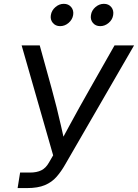

<svg xmlns="http://www.w3.org/2000/svg" viewBox="-20 -959 704 979"><path d="M69.8 0 82.5 -79.1H132.8Q167.5 -79.1 190.7 -90.6Q213.9 -102.1 229.5 -129.9L251 -167L90.3 -727.5H182.6L243.2 -508.3Q257.3 -457.5 268.8 -410.9Q280.3 -364.3 290.5 -319.8Q300.8 -275.4 311 -229H285.6Q310.5 -275.4 334.7 -319.8Q358.9 -364.3 384.5 -410.6Q410.2 -457 439.5 -508.3L564 -727.5H663.6L311.5 -118.7Q292 -84.5 268.3 -57.4Q244.6 -30.3 209 -15.1Q173.3 0 117.7 0ZM491.2 -825.7Q467.3 -825.7 453.6 -842.3Q439.9 -858.9 443.8 -882.3Q447.3 -906.2 466.8 -922.9Q486.3 -939.5 509.8 -939.5Q533.7 -939.5 547.4 -922.9Q561 -906.2 557.1 -882.3Q553.7 -858.9 534.2 -842.3Q514.6 -825.7 491.2 -825.7ZM286.6 -825.7Q263.2 -825.7 249.3 -842.3Q235.4 -858.9 239.3 -882.3Q243.2 -906.2 262.7 -922.9Q282.2 -939.5 305.2 -939.5Q329.1 -939.5 343 -922.9Q356.9 -906.2 353 -882.3Q349.1 -858.9 329.8 -842.3Q310.5 -825.7 286.6 -825.7Z"/></svg>

Font: Inter 28pt
Style: Italic
Weight: 400
Italic angle: -9.3988°
Designer: Rasmus Andersson
Foundry: rsms
Version: Version 4.001;git-66647c0bb